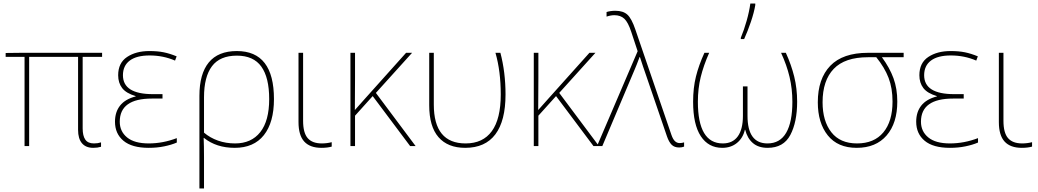

<svg xmlns="http://www.w3.org/2000/svg" viewBox="-20 -827 5879 1087"><path d="M552 -21V4Q532 10 508 10Q466 10 444 -16Q422 -42 422 -92V-505H145V0H119V-505H12V-527L98 -528H558V-505H448V-100Q448 -58 463 -36.5Q478 -15 512 -15Q534 -15 552 -21Z M900 -269H840Q658 -269 658 -138Q658 -83 699.5 -49Q741 -15 822 -15Q902 -15 981 -45V-20Q951 -7 910 1.5Q869 10 822 10Q727 10 679 -30Q631 -70 631 -138Q631 -193 660 -229.5Q689 -266 748 -281V-283Q694 -299 671.5 -328.5Q649 -358 649 -401Q649 -471 699.5 -504.5Q750 -538 826 -538Q872 -538 906.5 -531Q941 -524 980 -508L971 -484Q904 -513 827 -513Q753 -513 714.5 -484Q676 -455 676 -401Q676 -294 846 -294H900Z M1309 10Q1205 10 1135 -46H1133Q1135 -2 1135 63V240H1109V-284Q1109 -409 1162 -473.5Q1215 -538 1321 -538Q1531 -538 1531 -266Q1531 -134 1474 -62Q1417 10 1309 10ZM1135 -276V-76Q1169 -47 1214 -31Q1259 -15 1311 -15Q1403 -15 1453.5 -79Q1504 -143 1504 -266Q1504 -388 1459.5 -450Q1415 -512 1321 -512Q1225 -512 1180 -452Q1135 -392 1135 -276Z M1696 -143Q1696 -75 1722 -45Q1748 -15 1802 -15Q1830 -15 1858 -22V3Q1834 10 1800 10Q1735 10 1702.5 -25.5Q1670 -61 1670 -136V-528H1696Z M2333 0H2302L2090 -283L1990 -172V0H1964V-528H1990V-385Q1990 -268 1989 -204L2046 -268L2279 -528H2313L2108 -301Z M2410 -231V-528H2436V-235Q2436 -15 2616 -15Q2714 -15 2764.5 -84.5Q2815 -154 2815 -292Q2815 -424 2785 -528H2813Q2842 -418 2842 -292Q2842 -143 2784.5 -66.5Q2727 10 2614 10Q2515 10 2462.5 -50.5Q2410 -111 2410 -231Z M3371 0H3340L3128 -283L3028 -172V0H3002V-528H3028V-385Q3028 -268 3027 -204L3084 -268L3317 -528H3351L3146 -301Z M3590 -537 3554 -646Q3536 -701 3514.5 -721Q3493 -741 3458 -741Q3438 -741 3414 -733V-759Q3437 -766 3464 -766Q3508 -766 3532 -744Q3556 -722 3577 -660L3781 -64Q3790 -38 3801.5 -27.5Q3813 -17 3828 -17Q3841 -17 3853 -21V3Q3841 8 3825 8Q3798 8 3782.5 -7.5Q3767 -23 3756 -55L3629 -426L3621 -449Q3608 -487 3603 -504H3601Q3583 -456 3573 -433L3390 0H3360Z M4493 -251Q4493 -136 4454.5 -63Q4416 10 4326 10Q4274 10 4242.5 -17Q4211 -44 4199 -92H4197Q4186 -45 4152 -17.5Q4118 10 4069 10Q3991 10 3947.5 -56Q3904 -122 3904 -251Q3904 -329 3920 -393.5Q3936 -458 3968 -528H3995Q3963 -456 3947 -390.5Q3931 -325 3931 -251Q3931 -15 4072 -15Q4128 -15 4157 -55Q4186 -95 4186 -171V-338H4212V-171Q4212 -15 4325 -15Q4396 -15 4431 -75.5Q4466 -136 4466 -251Q4466 -324 4450 -391.5Q4434 -459 4402 -528H4429Q4460 -460 4476.5 -393Q4493 -326 4493 -251ZM4174 -613Q4192 -656 4207 -709Q4222 -762 4228 -807H4256V-798Q4249 -756 4231 -703Q4213 -650 4193 -606H4174Z M4830 10Q4723 10 4666.5 -60.5Q4610 -131 4610 -248Q4610 -381 4680.5 -454.5Q4751 -528 4894 -528H5096V-503H4973Q5017 -443 5038.5 -384Q5060 -325 5060 -252Q5060 -130 4999.5 -60Q4939 10 4830 10ZM4832 -15Q4929 -15 4981 -77.5Q5033 -140 5033 -252Q5033 -328 5010.5 -386.5Q4988 -445 4941 -503H4894Q4763 -503 4700 -437Q4637 -371 4637 -248Q4637 -142 4686.5 -78.5Q4736 -15 4832 -15Z M5436 -269H5376Q5194 -269 5194 -138Q5194 -83 5235.5 -49Q5277 -15 5358 -15Q5438 -15 5517 -45V-20Q5487 -7 5446 1.5Q5405 10 5358 10Q5263 10 5215 -30Q5167 -70 5167 -138Q5167 -193 5196 -229.5Q5225 -266 5284 -281V-283Q5230 -299 5207.5 -328.5Q5185 -358 5185 -401Q5185 -471 5235.5 -504.5Q5286 -538 5362 -538Q5408 -538 5442.5 -531Q5477 -524 5516 -508L5507 -484Q5440 -513 5363 -513Q5289 -513 5250.5 -484Q5212 -455 5212 -401Q5212 -294 5382 -294H5436Z M5661 -143Q5661 -75 5687 -45Q5713 -15 5767 -15Q5795 -15 5823 -22V3Q5799 10 5765 10Q5700 10 5667.5 -25.5Q5635 -61 5635 -136V-528H5661Z"/></svg>

Font: Noto Sans UI Thin
Style: Regular
Weight: 250
Designer: Monotype Design Team
Foundry: Monotype Imaging Inc.
Version: Version 1.001